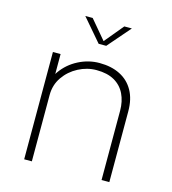

<svg xmlns="http://www.w3.org/2000/svg" viewBox="-110 -828 823 918"><g transform="rotate(15 302.0 -369.0)"><path d="M477 0V-273.5Q477 -299.5 477 -314Q477 -328.5 477 -342.5Q477 -389.5 459.5 -425.5Q442 -461.5 407 -481.5Q372 -501.5 318.5 -501.5Q272 -501.5 229 -479Q186 -456.5 159 -417.5Q132 -378.5 132 -328.5L106.5 -338.5Q106.5 -397 138.2 -442Q170 -487 219.8 -512.5Q269.5 -538 323.5 -538Q382.5 -538 425.5 -516.2Q468.5 -494.5 492 -452.5Q515.5 -410.5 515.5 -350Q515.5 -330.5 515.5 -308Q515.5 -285.5 515.5 -270V0ZM94 0V-531H132V0ZM199 -737.5H235.5L322 -635H307L392 -737.5H429.5L332.5 -625.5H295Z"/></g></svg>

Font: Epilogue ExtraLight
Style: Regular
Weight: 250
Designer: Tyler Finck
Foundry: Etcetera Type Co
Version: Version 2.112